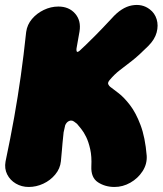

<svg xmlns="http://www.w3.org/2000/svg" viewBox="-38 -718 646 763"><path d="M76 25Q48 25 25 11.5Q2 -2 -9.5 -25Q-21 -48 -16 -76Q4 -171 18.5 -252.5Q33 -334 44.5 -415.5Q56 -497 66 -591Q70 -620 89 -642.5Q108 -665 136 -678.5Q164 -692 194 -692Q236 -692 260.5 -664Q285 -636 278 -593L266 -525Q265 -518 267 -513.5Q269 -509 278 -516Q289 -526 303 -539.5Q317 -553 341.5 -577.5Q366 -602 406 -645Q445 -689 486 -696.5Q527 -704 557 -681Q577 -666 584.5 -641.5Q592 -617 584.5 -589Q577 -561 551 -535Q513 -497 486 -476Q459 -455 438 -439Q417 -423 397 -399Q389 -389 392.5 -382.5Q396 -376 400 -373Q412 -364 433.5 -347.5Q455 -331 478.5 -300.5Q502 -270 520.5 -221Q539 -172 545 -99Q547 -66 528.5 -37.5Q510 -9 480 8Q450 25 417 25Q380 25 351.5 6.5Q323 -12 325 -57Q327 -96 320.5 -125Q314 -154 304.5 -173.5Q295 -193 284.5 -206Q274 -219 268 -226Q255 -237 248.5 -238.5Q242 -240 236 -237Q230 -234 226.5 -229.5Q223 -225 221 -220Q219 -212 217 -202Q215 -192 215 -194Q212 -165 210.5 -150Q209 -135 208 -120.5Q207 -106 204 -77Q201 -48 181.5 -24.5Q162 -1 134 12Q106 25 76 25Z"/></svg>

Font: Winky Sans Black
Style: Italic
Weight: 900
Italic angle: -8.97852°
Designer: Simon Atzbach
Foundry: typofactur
Version: Version 1.205